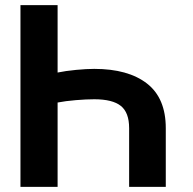

<svg xmlns="http://www.w3.org/2000/svg" viewBox="-20 -727 752 747"><path d="M482.4 0V-228.5Q482.4 -289.1 450.2 -314.9Q418 -340.8 346.7 -340.8Q315.9 -340.8 275.1 -337.4Q234.4 -334 204.1 -328.1V0H59.6V-707H204.1V-444.8Q234.9 -451.2 275.9 -455.1Q316.9 -459 346.7 -459Q478.5 -459 551.8 -402.1Q625 -345.2 625 -228.5V0Z"/></svg>

Font: Pretendard JP
Style: Bold
Weight: 700
Designer: Base glyphs from Inter by Rasmus Andersson; Hangeul glyphs from Noto Sans CJK(Source Han Sans) by Jang Soo-young and Kan
Foundry: Kil Hyung-jin
Version: Version 1.309